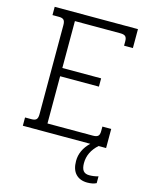

<svg xmlns="http://www.w3.org/2000/svg" viewBox="-125 -727 793 1009"><g transform="rotate(15 271.5 -223.0)"><path d="M450 -544V-568Q450 -587 442 -594.5Q434 -602 414 -602H167V-347H378V-302H167V-45H414Q434 -45 442 -52.5Q450 -60 450 -79V-104H498V0H457Q406 46 406 106Q406 135 416.5 148Q427 161 449 161Q474 161 498 154V191Q478 201 449 201Q409 201 386 177Q363 153 363 106Q363 47 412 0H45V-45H80Q99 -45 106.5 -53Q114 -61 114 -81V-566Q114 -586 106.5 -594Q99 -602 80 -602H45V-647H498V-544Z"/></g></svg>

Font: Pridi ExtraLight
Style: Regular
Weight: 275
Designer: Katatrad Team
Foundry: CadsonDemak
Version: Version 1.001